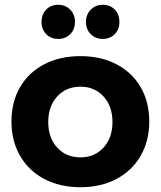

<svg xmlns="http://www.w3.org/2000/svg" viewBox="-20 -778 673 804"><path d="M294 -686Q294 -655 274 -635Q254 -615 224 -615Q193 -615 173.5 -635Q154 -655 154 -686Q154 -718 173.5 -738Q193 -758 224 -758Q254 -758 274 -737.5Q294 -717 294 -686ZM480 -686Q480 -655 460.5 -635Q441 -615 410 -615Q380 -615 360 -635Q340 -655 340 -686Q340 -717 360 -737.5Q380 -758 410 -758Q441 -758 460.5 -738Q480 -718 480 -686ZM605 -269Q605 -188 569 -125.5Q533 -63 467.5 -28.5Q402 6 317 6Q231 6 165.5 -28.5Q100 -63 64 -125.5Q28 -188 28 -269Q28 -351 64 -413Q100 -475 165.5 -509Q231 -543 317 -543Q402 -543 467.5 -509Q533 -475 569 -413Q605 -351 605 -269ZM182 -267Q182 -201 219.5 -160Q257 -119 317 -119Q376 -119 413.5 -160Q451 -201 451 -267Q451 -333 413.5 -374Q376 -415 317 -415Q257 -415 219.5 -374Q182 -333 182 -267Z"/></svg>

Font: TypoPRO Montserrat Alternates
Style: Regular
Weight: 600
Designer: Julieta Ulanovsky
Foundry: Julieta Ulanovsky
Version: Version 6.001